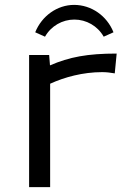

<svg xmlns="http://www.w3.org/2000/svg" viewBox="-20 -765 532 785"><path d="M404 -615 444 -633C417 -701 353 -745 283 -745C214 -745 151 -700 124 -633L164 -615C189 -659 235 -685 284 -685C333 -685 379 -659 404 -615ZM99 0H185V-422.7C243.4 -449.5 319.2 -470.1 397.4 -470.1C414.6 -470.1 431.9 -468.1 449.2 -465L457 -546C338.1 -546 263.2 -532 184.4 -497.7L181 -540H99Z"/></svg>

Font: Resamitz
Style: Bold
Weight: 700
Designer: gluk
Foundry: gluk
Version: Version 0.047